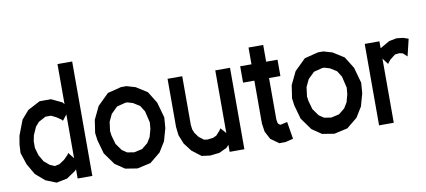

<svg xmlns="http://www.w3.org/2000/svg" viewBox="-72 -1062 2958 1333"><g transform="rotate(-10 1407.0 -396.0)"><path d="M381.8 -801.3H485.4V5.4H381.8V-59.1L370.1 -47.9L309.1 -6.8L233.4 8.3L159.7 -21L94.2 -77.1L49.8 -153.8L22 -237.8L25.4 -297.9L35.6 -357.4L76.2 -463.9L127.4 -522.9L214.8 -568.8H295.4L370.1 -533.2L381.8 -518.6ZM348.1 -180.7 381.8 -137.7V-446.3L351.1 -407.2L341.8 -417.5L311 -438.5L275.4 -456.1H236.3L186 -429.2L159.7 -399.4L134.8 -343.3L126.5 -302.2V-254.9L142.1 -201.2L169.4 -153.8L207.5 -121.6L241.7 -107.4L273.9 -114.3L311 -138.7L340.3 -168Z M1017.1 -418 1047.9 -308.1 1042 -233.4 1017.1 -145 973.1 -73.7 897.9 -12.2 803.2 8.8 718.3 -4.9 650.9 -50.8 590.3 -135.3 563 -232.9 556.2 -284.7 569.8 -375.5 613.3 -465.8 691.9 -543 788.6 -567.4H826.2L888.2 -549.3L966.3 -500ZM939 -246.1 942.9 -291.5 923.8 -372.1 897 -415 851.1 -443.8 813.5 -455.1H799.3L738.3 -439.5L693.4 -395.5L668.9 -343.8L660.6 -278.8L665 -247.1L682.1 -186L717.8 -136.2L752 -113.3L800.8 -105.5L857.9 -118.2L900.4 -152.8L923.8 -190.9Z M1453.1 -567.9H1557.1V6.3H1453.1V-43.5L1436.5 -24.9L1381.3 1L1315.9 8.3L1256.8 0.5L1192.4 -48.8L1148.4 -106.4L1123.5 -168.9L1116.7 -228V-567.9H1220.2V-224.6L1224.1 -192.9L1235.4 -165L1259.3 -133.3L1292.5 -107.9L1317.4 -104.5L1357.4 -109.4L1381.3 -120.6L1408.2 -150.4L1418.5 -165.5L1453.1 -126.5Z M1882.3 -128.4 1902.3 -6.8 1847.7 6.8 1803.7 7.3 1746.1 -33.7 1716.8 -89.4 1708 -148.4V-450.7H1628.4V-565.9H1708V-684.1H1811.5V-565.9H1891.6V-450.7H1811.5V-159.2L1815.4 -134.3L1820.8 -125.5L1831.5 -118.2H1836.9Z M2405.3 -418 2436 -308.1 2430.2 -233.4 2405.3 -145 2361.3 -73.7 2286.1 -12.2 2191.4 8.8 2106.4 -4.9 2039.1 -50.8 1978.5 -135.3 1951.2 -232.9 1944.3 -284.7 1958 -375.5 2001.5 -465.8 2080.1 -543 2176.8 -567.4H2214.4L2276.4 -549.3L2354.5 -500ZM2327.1 -246.1 2331.1 -291.5 2312 -372.1 2285.2 -415 2239.3 -443.8 2201.7 -455.1H2187.5L2126.5 -439.5L2081.5 -395.5L2057.1 -343.8L2048.8 -278.8L2053.2 -247.1L2070.3 -186L2106 -136.2L2140.1 -113.3L2189 -105.5L2246.1 -118.2L2288.6 -152.8L2312 -190.9Z M2776.4 -564 2813.5 -551.3 2784.7 -431.6 2756.3 -458 2732.4 -463.4 2701.2 -460 2662.1 -429.2 2642.6 -403.8 2610.4 -446.8V5.4H2506.8V-568.8H2610.4V-520L2678.7 -559.1L2730.5 -568.8Z"/></g></svg>

Font: Gap Sans
Style: Bold
Weight: 400
Designer: Alexandre Liziard and Etienne Ozeray
Foundry: Interstices.io
Version: Version 1.610